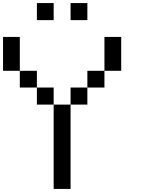

<svg xmlns="http://www.w3.org/2000/svg" viewBox="-20 -1243 929 1263"><path d="M333 0Q333 -138.7 333 -554.7Q360.4 -554.7 444.3 -554.7Q444.3 -416 444.3 0Q417 0 333 0ZM222.7 -554.7Q222.7 -583 222.7 -667Q250 -667 333 -667Q333 -638.7 333 -554.7Q305.7 -554.7 222.7 -554.7ZM444.3 -554.7Q444.3 -583 444.3 -667Q471.7 -667 554.7 -667Q554.7 -638.7 554.7 -554.7Q527.3 -554.7 444.3 -554.7ZM110.4 -667Q110.4 -694.3 110.4 -777.3Q138.7 -777.3 222.7 -777.3Q222.7 -750 222.7 -667Q194.3 -667 110.4 -667ZM554.7 -667Q554.7 -694.3 554.7 -777.3Q583 -777.3 667 -777.3Q667 -750 667 -667Q638.7 -667 554.7 -667ZM0 -777.3Q0 -833 0 -1000Q27.3 -1000 110.4 -1000Q110.4 -944.3 110.4 -777.3Q83 -777.3 0 -777.3ZM667 -777.3Q667 -833 667 -1000Q694.3 -1000 777.3 -1000Q777.3 -944.3 777.3 -777.3Q750 -777.3 667 -777.3ZM222.7 -1110.4Q222.7 -1138.7 222.7 -1222.7Q250 -1222.7 333 -1222.7Q333 -1194.3 333 -1110.4Q305.7 -1110.4 222.7 -1110.4ZM444.3 -1110.4Q444.3 -1138.7 444.3 -1222.7Q471.7 -1222.7 554.7 -1222.7Q554.7 -1194.3 554.7 -1110.4Q527.3 -1110.4 444.3 -1110.4Z"/></svg>

Font: Ingsat TST_CRD
Style: Regular
Weight: 300
Designer: Tofik Waleny
Version: 1.0